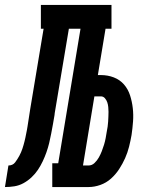

<svg xmlns="http://www.w3.org/2000/svg" viewBox="-76 -755 596 775"><path d="M-56 0 -42 -87Q-34 -87 -27 -90Q-20 -93 -15 -99.5Q-10 -106 -6 -112.5Q-2 -119 2 -126Q6 -133 9 -140.5Q12 -148 14.5 -155Q17 -162 19 -169.5Q21 -177 23 -184.5Q25 -192 26.5 -199.5Q28 -207 29.5 -214.5Q31 -222 32.5 -229.5Q34 -237 35 -244Q38 -262 40.5 -279.5Q43 -297 46 -315L100 -639H89V-735H374V-639H350L319 -452H331Q359 -452 383.5 -442.5Q408 -433 424.5 -414Q441 -395 449 -370Q457 -345 460 -318.5Q463 -292 461 -264.5Q459 -237 455 -210Q451 -187 445 -163Q439 -139 429 -116.5Q419 -94 405 -72.5Q391 -51 372 -34Q353 -17 329 -8.5Q305 0 281 0H135V-96H159L249 -639H202L145 -299Q145 -297 144.5 -294.5Q144 -292 144 -290Q141 -271 137.5 -252.5Q134 -234 130.5 -215Q127 -196 122.5 -177.5Q118 -159 111.5 -140.5Q105 -122 96.5 -104Q88 -86 77 -69.5Q66 -53 51 -39Q36 -25 18.5 -15.5Q1 -6 -18 -3Q-37 0 -56 0ZM281 -87Q295 -87 305.5 -97Q316 -107 323 -119.5Q330 -132 335 -145Q340 -158 344 -171Q348 -184 350.5 -197.5Q353 -211 355 -224Q357 -234 358.5 -244Q360 -254 360.5 -264Q361 -274 361.5 -284Q362 -294 362 -303.5Q362 -313 361 -323Q360 -333 357 -342Q354 -351 347.5 -358.5Q341 -366 331 -366H305L259 -87Z"/></svg>

Font: Iosevka Slab Oblique
Style: Bold
Weight: 700
Italic angle: -9°
Monospace: yes
Designer: Belleve Invis
Foundry: Belleve Invis
Version: Version 11.1.1; ttfautohint (v1.8.3)